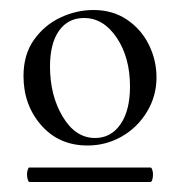

<svg xmlns="http://www.w3.org/2000/svg" viewBox="-20 -650 358 384"><path d="M34 -301Q34 -306 35.5 -310.5Q37 -315 38 -315H281Q283 -315 284.5 -310.5Q286 -306 286 -301Q286 -295 284.5 -290.5Q283 -286 281 -286H39Q37 -286 35.5 -291Q34 -296 34 -301ZM27 -498Q27 -541 48 -570.5Q69 -600 101 -615Q133 -630 167 -630Q205 -630 233.5 -611Q262 -592 277.5 -561Q293 -530 293 -495Q293 -458 274 -426.5Q255 -395 223.5 -377Q192 -359 155 -359Q98 -359 62.5 -399.5Q27 -440 27 -498ZM240 -477Q240 -535 213.5 -574.5Q187 -614 148 -614Q116 -614 98 -588.5Q80 -563 80 -517Q80 -459 105.5 -416.5Q131 -374 170 -374Q202 -374 221 -401.5Q240 -429 240 -477Z"/></svg>

Font: Cormorant Garamond Medium
Style: Regular
Weight: 500
Designer: Christian Thalmann (Catharsis Fonts)
Foundry: Catharsis Fonts
Version: Version 4.000